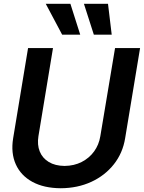

<svg xmlns="http://www.w3.org/2000/svg" viewBox="-20 -981 758 1012"><path d="M586.4 -727.5H718.3L639.6 -252.4Q627 -174.3 580.1 -115Q533.2 -55.7 461.2 -22.5Q389.2 10.7 300.3 11.2Q211.4 10.7 150.6 -22.5Q89.8 -55.7 63.2 -115Q36.6 -174.3 49.3 -252.4L127.9 -727.5H259.3L182.6 -263.2Q175.3 -217.8 189.5 -182.6Q203.6 -147.5 237.1 -127.2Q270.5 -106.9 320.3 -106.4Q370.6 -106.9 410.4 -127.2Q450.2 -147.5 475.8 -182.6Q501.5 -217.8 508.8 -263.2ZM307.6 -798.3 221.2 -960.9H351.1L402.8 -798.3ZM474.6 -798.3 422.4 -960.9H549.3L568.8 -798.3Z"/></svg>

Font: Inter Tight SemiBold
Style: Italic
Weight: 600
Italic angle: -9.39999°
Designer: Rasmus Andersson
Foundry: rsms
Version: Version 3.004